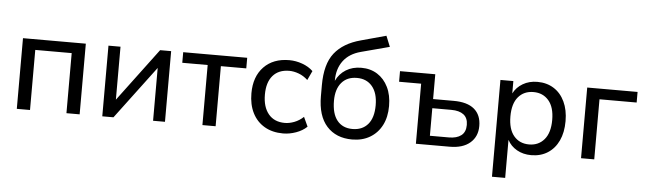

<svg xmlns="http://www.w3.org/2000/svg" viewBox="-53 -930 4433 1318"><g transform="rotate(5 2164.0 -270.5)"><path d="M78 0V-487H511V0H420V-414H169V0Z M667 0V-487H750V-122L1023 -487H1099V0H1017V-364L744 0Z M1357 0V-414H1182V-487H1623V-414H1448V0Z M1913 9Q1839 9 1785 -22.5Q1731 -54 1702 -111.5Q1673 -169 1673 -247Q1673 -362 1737.5 -429Q1802 -496 1913 -496Q1958 -496 2002.5 -480Q2047 -464 2077 -435L2047 -371Q2018 -398 1984 -410.5Q1950 -423 1919 -423Q1846 -423 1806 -377Q1766 -331 1766 -246Q1766 -161 1806 -112.5Q1846 -64 1919 -64Q1950 -64 1984 -77Q2018 -90 2047 -117L2077 -52Q2047 -23 2002 -7Q1957 9 1913 9Z M2389 9Q2278 9 2214 -62Q2150 -133 2150 -269V-344Q2150 -490 2210 -566Q2270 -642 2390 -674L2562 -721L2592 -647L2396 -595Q2317 -574 2276.5 -519.5Q2236 -465 2236 -385V-382Q2259 -431 2304 -459Q2349 -487 2410 -487Q2473 -487 2520.5 -457Q2568 -427 2595 -372Q2622 -317 2622 -242Q2622 -165 2593 -109Q2564 -53 2511.5 -22Q2459 9 2389 9ZM2385 -63Q2453 -63 2491.5 -108Q2530 -153 2530 -239Q2530 -323 2491.5 -369Q2453 -415 2386 -415Q2318 -415 2280 -370Q2242 -325 2242 -246Q2242 -156 2279.5 -109.5Q2317 -63 2385 -63Z M2828 0V-414H2676V-487H2919V-316H3061Q3155 -316 3203 -275.5Q3251 -235 3251 -159Q3251 -86 3201 -43Q3151 0 3061 0ZM2919 -63H3050Q3104 -63 3134.5 -86.5Q3165 -110 3165 -159Q3165 -207 3135 -230Q3105 -253 3050 -253H2919Z M3368 180V-487H3457V-402Q3479 -445 3522.5 -470.5Q3566 -496 3623 -496Q3687 -496 3735.5 -465.5Q3784 -435 3811 -378Q3838 -321 3838 -244Q3838 -166 3811.5 -109.5Q3785 -53 3736.5 -22Q3688 9 3623 9Q3567 9 3524 -15.5Q3481 -40 3459 -82V180ZM3602 -63Q3667 -63 3706.5 -109.5Q3746 -156 3746 -244Q3746 -332 3706.5 -378Q3667 -424 3602 -424Q3536 -424 3497 -378Q3458 -332 3458 -244Q3458 -156 3497 -109.5Q3536 -63 3602 -63Z M3966 0V-487H4313V-414H4057V0Z"/></g></svg>

Font: Nunito Sans Medium
Style: Regular
Weight: 500
Designer: Vernon Adams
Foundry: Vernon Adams
Version: Version 3.101; ttfautohint (v1.8.4.7-5d5b);gftools[0.9.27]